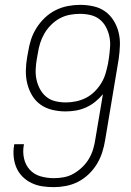

<svg xmlns="http://www.w3.org/2000/svg" viewBox="-20 -763 540 791"><path d="M202 8Q177 8 154 4.5Q131 1 110 -9Q89 -19 73 -35Q57 -51 48 -71.5Q39 -92 36.5 -116Q34 -140 38 -164L39 -169H79L78 -165Q73 -137 79 -110Q85 -83 103 -63.5Q121 -44 147.5 -36.5Q174 -29 202 -29Q223 -29 244 -33Q265 -37 284 -48Q303 -59 319.5 -75Q336 -91 347 -110Q358 -129 364 -149.5Q370 -170 373 -191L404 -375Q390 -358 372 -343.5Q354 -329 333.5 -320Q313 -311 292 -307.5Q271 -304 250 -304Q222 -304 195 -310.5Q168 -317 147 -332Q126 -347 112.5 -369.5Q99 -392 92.5 -418Q86 -444 86.5 -472Q87 -500 92 -528L96 -550Q100 -576 108 -600.5Q116 -625 130.5 -648Q145 -671 165 -690Q185 -709 209 -721Q233 -733 259 -738Q285 -743 310 -743Q338 -743 365 -737Q392 -731 413 -716Q434 -701 448 -678.5Q462 -656 468.5 -630Q475 -604 474 -576Q473 -548 469 -520L413 -185Q409 -160 401 -135Q393 -110 379 -87Q365 -64 345 -45Q325 -26 301.5 -14Q278 -2 252 3Q226 8 202 8ZM252 -341Q272 -341 293.5 -345.5Q315 -350 334.5 -360Q354 -370 370 -386Q386 -402 397.5 -421Q409 -440 415 -460.5Q421 -481 425 -501L429 -526Q432 -548 433.5 -570Q435 -592 430.5 -613Q426 -634 416 -652.5Q406 -671 390 -683.5Q374 -696 353 -701Q332 -706 309 -706Q289 -706 267.5 -702Q246 -698 226.5 -687.5Q207 -677 190.5 -660.5Q174 -644 163 -625Q152 -606 145.5 -585.5Q139 -565 136 -544L132 -522Q128 -500 127 -477.5Q126 -455 130.5 -434.5Q135 -414 145 -395.5Q155 -377 171 -364Q187 -351 208 -346Q229 -341 252 -341Z"/></svg>

Font: Iosevka SS18 Extralight
Style: Italic
Weight: 200
Italic angle: -9°
Monospace: yes
Designer: Belleve Invis
Foundry: Belleve Invis
Version: Version 25.1.1; ttfautohint (v1.8.4)